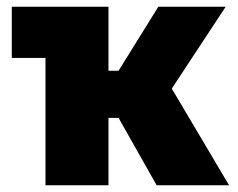

<svg xmlns="http://www.w3.org/2000/svg" viewBox="-20 -550 706 570"><path d="M15 -378V-530H302V-340H332L450 -530H650L490 -287L660 0H445L332 -200H302V0H115V-378Z"/></svg>

Font: Golos Text ExtraBold
Style: Regular
Weight: 800
Designer: A.Korolkova, Vitaly Kuzmin
Foundry: ParaType Ltd
Version: Version 2.004